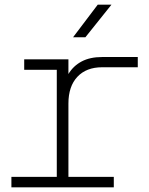

<svg xmlns="http://www.w3.org/2000/svg" viewBox="-20 -805 640 825"><path d="M29 0V-45H224V-505H84V-550H274V-487Q295 -522 331 -541Q367 -560 419 -560H572V-516H419Q351 -516 312.5 -475Q274 -434 274 -360V-45H469V0ZM294 -645 400 -785H459L347 -645Z"/></svg>

Font: Tiny Thin
Style: Regular
Weight: 100
Monospace: yes
Designer: Philipp Nurullin, Konstantin Bulenkov
Foundry: JetBrains
Version: Version 2.251; ttfautohint (v1.8.4.7-5d5b)